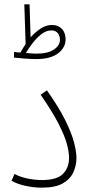

<svg xmlns="http://www.w3.org/2000/svg" viewBox="-20 -859 422 884"><path d="M33 -27 47 -58Q73 -44 107 -37Q141 -30 173 -30Q242 -30 270 -58.5Q298 -87 298 -132Q298 -157 288.5 -194Q279 -231 251 -286.5Q223 -342 167 -423L196 -443Q251 -365 280 -306.5Q309 -248 320.5 -204.5Q332 -161 332 -131Q332 -99 318.5 -67.5Q305 -36 270.5 -15.5Q236 5 173 5Q135 5 96.5 -3.5Q58 -12 33 -27ZM146 -587Q123 -587 92 -589.5Q61 -592 44 -594L45 -620Q53 -619 60 -618Q67 -617 74 -617Q85 -637 98 -656L92 -839H116L121 -687Q143 -712 168 -728Q193 -744 219 -744Q248 -744 265 -726Q282 -708 282 -678Q282 -640 247.5 -613.5Q213 -587 146 -587ZM217 -719Q193 -719 171 -702Q149 -685 130.5 -661Q112 -637 99 -615Q113 -614 125 -613Q137 -612 147 -612Q201 -612 228.5 -631Q256 -650 256 -676Q256 -694 246 -706.5Q236 -719 217 -719Z"/></svg>

Font: Noto Sans Arabic SemCond ExtLt
Style: Regular
Weight: 200
Width: 4
Designer: Monotype Design Team, Nadine Chahine, Nizar Qandah and Khaled Hosny
Foundry: Monotype Imaging Inc.
Version: Version 2.012; ttfautohint (v1.8.4.7-5d5b)